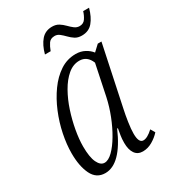

<svg xmlns="http://www.w3.org/2000/svg" viewBox="-178 -804 803 904"><g transform="rotate(-30 223.5 -351.5)"><path d="M125 10Q77 10 55 -35Q33 -80 33 -150Q33 -198 44 -252Q55 -306 76.5 -358Q98 -410 128.5 -452.5Q159 -495 197.5 -520.5Q236 -546 283 -546Q310 -546 331.5 -534.5Q353 -523 366 -506L398 -536H418L349 -209Q343 -182 337.5 -145.5Q332 -109 332 -84Q332 -34 357 -34Q379 -34 410 -63L424 -39Q406 -19 381 -4.5Q356 10 329 10Q301 10 286.5 -11Q272 -32 272 -69Q272 -91 275 -109Q278 -127 281 -144H277Q210 10 125 10ZM146 -34Q167 -34 191 -57.5Q215 -81 238 -120Q261 -159 279 -205Q297 -251 307 -297L342 -465Q324 -510 282 -510Q248 -510 219 -485.5Q190 -461 167 -420.5Q144 -380 128.5 -332.5Q113 -285 104.5 -237.5Q96 -190 96 -151Q96 -93 110 -63.5Q124 -34 146 -34ZM353 -606Q331 -606 316.5 -615.5Q302 -625 290 -637.5Q278 -650 266 -659.5Q254 -669 240 -669Q217 -669 206.5 -653.5Q196 -638 188 -616H157Q169 -661 191.5 -687Q214 -713 251 -713Q272 -713 287 -703.5Q302 -694 314 -681.5Q326 -669 338.5 -659.5Q351 -650 366 -650Q387 -650 398 -666.5Q409 -683 415 -703H447Q435 -659 413 -632.5Q391 -606 353 -606Z"/></g></svg>

Font: Noto Serif ExtraCondensed Light
Style: Italic
Weight: 300
Width: 2
Italic angle: -12°
Designer: Monotype Design Team
Foundry: Monotype Imaging Inc.
Version: Version 2.014; ttfautohint (v1.8.4.7-5d5b)